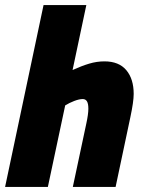

<svg xmlns="http://www.w3.org/2000/svg" viewBox="-25 -734 572 754"><path d="M146 -714H314L260 -459Q295 -475 325 -484Q355 -493 385 -493Q442 -493 471 -458.5Q500 -424 500 -365Q500 -335 487 -274L429 0H261L314 -249Q322 -286 322 -307Q322 -327 316.5 -336Q311 -345 300 -345Q286 -345 266.5 -337.5Q247 -330 231 -320L163 0H-5Z"/></svg>

Font: Noto Sans UI CondBlack
Style: Italic
Weight: 900
Width: 3
Italic angle: -12°
Designer: Monotype Design Team
Foundry: Monotype Imaging Inc.
Version: Version 1.001